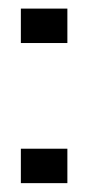

<svg xmlns="http://www.w3.org/2000/svg" viewBox="-20 -553 202 440"><path d="M27.8 -212.2V-133.3H134.4V-212.2ZM27.8 -533.3V-454.4H134.4V-533.3Z"/></svg>

Font: Le Murmure
Style: Regular
Weight: 600
Width: 2
Designer: Jeremy Landes, Alexander Slobzheninov (Cyrillic)
Foundry: Velvetyne Type Foundry
Version: Version 1.0